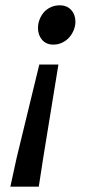

<svg xmlns="http://www.w3.org/2000/svg" viewBox="-20 -523 347 723"><path d="M19 180 43 70 128 -280H200L143 70L126 180ZM181 -355Q154 -355 138.5 -373Q123 -391 123 -418Q123 -434 129 -449.5Q135 -465 145.5 -477Q156 -489 171.5 -496Q187 -503 205 -503Q232 -503 248 -485.5Q264 -468 264 -441Q264 -426 258 -410.5Q252 -395 241 -382.5Q230 -370 214.5 -362.5Q199 -355 181 -355Z"/></svg>

Font: TypoPRO Source Sans Pro
Style: Italic
Weight: 600
Italic angle: -11°
Designer: Paul D. Hunt
Foundry: Adobe Systems Incorporated
Version: Version 1.075;PS 2.000;hotconv 1.0.86;makeotf.lib2.5.63406